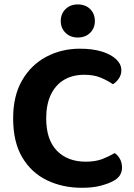

<svg xmlns="http://www.w3.org/2000/svg" viewBox="-20 -848 616 884"><path d="M538.7 -524.7Q538.7 -503.1 527 -486.3Q515.3 -469.4 500 -460.1Q475 -477.4 443.4 -490.6Q411.8 -503.7 367.9 -503.7Q314 -503.7 274.7 -480.3Q235.5 -456.9 214.1 -412.1Q192.7 -367.2 192.7 -303Q192.7 -204.9 241.8 -154.2Q291 -103.6 375.2 -103.6Q419.4 -103.6 450.9 -115.7Q482.4 -127.9 508.2 -143.3Q523.1 -133 532.5 -115.7Q541.8 -98.5 541.8 -75.9Q541.8 -56.7 531.7 -40.5Q521.6 -24.2 497.2 -12.4Q477.8 -2.1 442.8 7.2Q407.7 16.6 356.4 16.6Q268.4 16.6 196.7 -17.9Q124.9 -52.3 82.7 -123Q40.5 -193.7 40.5 -303Q40.5 -407.3 82.1 -478.6Q123.6 -550 193.7 -586.9Q263.7 -623.8 347.7 -623.8Q407 -623.8 449.7 -610.4Q492.4 -597 515.5 -574.6Q538.7 -552.2 538.7 -524.7ZM416.8 -751.3Q416.8 -718.7 395.2 -697Q373.6 -675.3 338.1 -675.3Q303.6 -675.3 281.7 -697Q259.7 -718.7 259.7 -751.3Q259.7 -784.2 281.6 -805.9Q303.5 -827.6 337.9 -827.6Q373.9 -827.6 395.4 -805.9Q416.8 -784.2 416.8 -751.3Z"/></svg>

Font: Baloo Bhaina 2
Style: Regular
Weight: 400
Designer: Yesha Goshar, Manish Minz, Shuchita Grover and Ek Type
Foundry: Ek Type
Version: Version 1.700